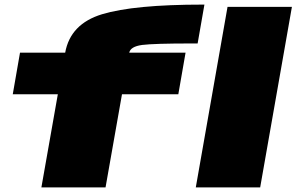

<svg xmlns="http://www.w3.org/2000/svg" viewBox="-20 -815 1316 835"><path d="M160 0 231.5 -405H35.5L67 -586H263.5Q286 -711 423.5 -753Q562 -795 862 -795H869L839.5 -626H814.5Q649 -626 598 -619.5Q547.5 -612.5 542 -586H787L755.5 -405H510.5L439 0ZM831.5 0 969.5 -785H1249.5L1111.5 0Z"/></svg>

Font: Anybody UltraExpanded Black
Style: Italic
Weight: 900
Width: 9
Italic angle: -10°
Designer: Tyler Finck
Foundry: Etcetera Type Company
Version: Version 1.010; ttfautohint (v1.8.3) -l 8 -r 50 -G 200 -x 14 